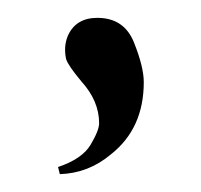

<svg xmlns="http://www.w3.org/2000/svg" viewBox="-20 -106 225 215"><path d="M45 81Q72 72 81.5 56Q91 40 91 32Q91 7 71 -15Q56 -33 54 -40Q51 -54 56 -66Q65 -86 89 -86Q119 -86 130 -58.5Q141 -31 141 -14Q141 38 104 67Q79 88 47 89Z"/></svg>

Font: Cinzel Decorative
Style: Regular
Weight: 400
Designer: Natanael Gama
Version: Version 1.001;PS 001.001;hotconv 1.0.56;makeotf.lib2.0.21325